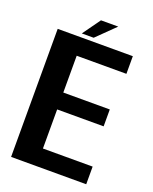

<svg xmlns="http://www.w3.org/2000/svg" viewBox="-146 -870 760 951"><g transform="rotate(20 233.5 -394.0)"><path d="M31.5 0H427.5V-93H165.5V-299H410.5V-388H165.5V-582H427.5V-675H31.5ZM151.5 -694.5H214L309.5 -788H218.5Z"/></g></svg>

Font: Anybody SemiCondensed SemiBold
Style: Regular
Weight: 600
Width: 4
Version: Version 1.113;gftools[0.9.25]